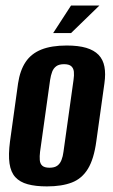

<svg xmlns="http://www.w3.org/2000/svg" viewBox="-20 -668 411 696"><path d="M150 7.7Q109 7.7 80.6 -0.1Q52.1 -7.8 35.6 -25.8Q19.1 -43.8 14.5 -75.5Q9.9 -107.1 16.3 -155.7L45.5 -365.9Q52.6 -412.9 72.8 -443.2Q93 -473.5 129.7 -488.3Q166.4 -503 222 -503Q264 -503 292.5 -494.6Q320.9 -486.1 337.3 -469.2Q353.6 -452.2 358.5 -426.5Q363.5 -400.8 358.5 -365.9L329.2 -156.4Q320.5 -91.6 298.7 -56Q277 -20.4 240.5 -6.4Q204 7.7 150 7.7ZM159.5 -60Q177.5 -60 187.6 -67.3Q197.6 -74.6 202.9 -88Q208.1 -101.3 210.1 -117.7L246.5 -377.9Q249.1 -395 247.8 -407.9Q246.5 -420.7 238.3 -428Q230.2 -435.3 212.2 -435.3Q194.1 -435.3 184.1 -428Q174 -420.7 169.1 -407.9Q164.2 -395 161.6 -377.9L125.2 -117.7Q123.2 -101.3 124.2 -88Q125.2 -74.6 133.3 -67.3Q141.5 -60 159.5 -60ZM172.7 -548.1 237.5 -648H340.4L237.5 -548.1Z"/></svg>

Font: Alumni Sans SC Thin
Style: Italic
Weight: 100
Italic angle: -8°
Designer: Robert E. Leuschke
Foundry: Robert E. Leuschke
Version: Version 1.016